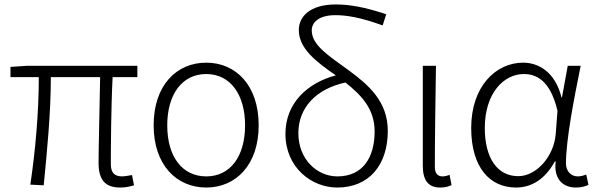

<svg xmlns="http://www.w3.org/2000/svg" viewBox="-20 -828 2679 861"><path d="M519 13C545 13 564 8 581 3L572 -43C550 -39 537 -37 528 -37C493 -37 477 -54 477 -92C477 -155 478 -348 485 -482H596V-533H102L27 -528V-482H154C154 -326 139 -154 116 0L176 3C191 -150 208 -322 208 -482H429C427 -352 422 -164 422 -98C422 -22 451 13 519 13Z M905 13C1037 13 1140 -88 1140 -266C1140 -446 1037 -547 905 -547C772 -547 669 -446 669 -266C669 -88 772 13 905 13ZM905 -37C796 -37 730 -127 730 -266C730 -404 796 -496 905 -496C1013 -496 1079 -404 1079 -266C1079 -127 1013 -37 905 -37Z M1493 -37C1402 -37 1318 -113 1318 -231C1318 -344 1396 -429 1529 -458C1600 -402 1660 -340 1660 -239C1660 -123 1608 -37 1493 -37ZM1712 -764C1617 -796 1548 -808 1486 -808C1370 -808 1320 -754 1320 -693C1320 -610 1399 -550 1486 -490C1357 -456 1260 -364 1260 -228C1260 -77 1377 13 1492 13C1636 13 1719 -89 1719 -241C1719 -374 1632 -448 1542 -514C1453 -579 1378 -625 1378 -692C1378 -727 1409 -760 1484 -760C1534 -760 1597 -750 1696 -714Z M1954 13C1977 13 1993 8 2005 2L1996 -44C1983 -39 1974 -37 1964 -37C1944 -37 1930 -50 1930 -78C1930 -225 1933 -379 1935 -533H1876V-85C1876 -19 1901 13 1954 13Z M2294 13C2366 13 2426 -27 2468 -104H2472C2462 -26 2504 13 2562 13C2588 13 2606 7 2619 1L2609 -45C2598 -41 2584 -37 2571 -37C2542 -37 2518 -59 2518 -95C2518 -201 2554 -385 2584 -533H2526L2500 -391H2498C2470 -505 2395 -547 2326 -547C2203 -547 2093 -440 2093 -254C2093 -78 2176 13 2294 13ZM2304 -38C2209 -38 2154 -121 2154 -254C2154 -410 2239 -496 2329 -496C2381 -496 2447 -472 2480 -331L2472 -226C2463 -124 2384 -38 2304 -38Z"/></svg>

Font: Noto Sans T Chinese Light
Style: Regular
Weight: 300
Designer: Ryoko NISHIZUKA (kana & ideographs); Paul D. Hunt (Latin, Greek & Cyrillic); Wenlong ZHANG (bopomofo); Sandoll Communica
Foundry: Adobe Systems Incorporated
Version: Version 1.000;PS 1;hotconv 1.0.78;makeotf.lib2.5.61930